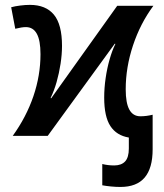

<svg xmlns="http://www.w3.org/2000/svg" viewBox="-20 -552 666 780"><path d="M600.1 54.7Q600.1 131.3 567.6 169.4Q535.2 207.5 469.2 207.5Q451.2 207.5 431.2 205.6Q411.1 203.6 395.5 200.7V114.3Q418.5 120.1 443.8 120.1Q473.1 120.1 488.3 103.8Q503.4 87.4 503.4 51.3V6.8Q453.6 -1.5 428.5 -39.8Q403.3 -78.1 403.3 -155.3Q403.3 -194.8 409.2 -234.9Q415 -274.9 425.3 -310.8Q435.5 -346.7 448.7 -373.5L446.3 -374.5L173.8 0H31.7Q86.9 -76.7 115.7 -161.1Q144.5 -245.6 144.5 -332Q144.5 -387.7 129.6 -414.8Q114.7 -441.9 85 -441.9Q68.8 -441.9 42 -435.1L25.4 -522.5Q41 -526.9 62 -529.5Q83 -532.2 101.6 -532.2Q166 -532.2 199 -492.4Q231.9 -452.6 231.9 -365.7Q231.9 -331.5 226.1 -293.2Q220.2 -254.9 210 -218.8Q199.7 -182.6 185.5 -153.8L188 -152.8L456.1 -528.3H603Q549.8 -456.5 520.3 -367.4Q490.7 -278.3 490.7 -189Q490.7 -133.3 505.6 -106.4Q520.5 -79.6 550.3 -79.6Q574.7 -79.6 600.1 -85.9Z"/></svg>

Font: Arimo Medium
Style: Regular
Weight: 500
Designer: Steve Matteson
Foundry: Monotype Imaging Inc.
Version: Version 1.33